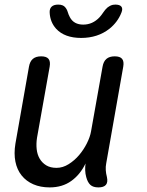

<svg xmlns="http://www.w3.org/2000/svg" viewBox="-20 -805 640 835"><path d="M408 10Q385 10 373 -1Q361 -12 355 -35Q351 -49 350.5 -64.5Q350 -80 352 -94Q329 -46 290 -18Q251 10 196 10Q156 10 125 -3.5Q94 -17 74 -42Q54 -67 47 -102Q40 -137 47 -180L106 -515Q110 -538 123 -549Q136 -560 159 -560Q182 -560 191 -549Q200 -538 196 -515L141 -206Q137 -180 139.5 -156.5Q142 -133 152.5 -115Q163 -97 181 -86Q199 -75 226 -75Q253 -75 278.5 -91Q304 -107 324 -130.5Q344 -154 358 -182Q372 -210 376 -234L426 -515Q430 -538 443 -549Q456 -560 479 -560Q502 -560 511 -549Q520 -538 516 -515L442 -95Q439 -80 440 -65Q441 -50 445 -35Q450 -12 440.5 -1Q431 10 408 10ZM196 -750Q195 -767 204.5 -776Q214 -785 233 -785Q244 -785 251.5 -782Q259 -779 263 -774Q271 -765 274.5 -753Q278 -741 284 -730Q301 -698 342 -698Q383 -698 413 -730Q422 -740 429.5 -751.5Q437 -763 447 -772Q455 -778 462.5 -781.5Q470 -785 482 -785Q501 -785 508 -776Q515 -767 508 -750Q492 -709 456 -680Q405 -640 333 -640Q261 -640 224 -680Q198 -709 196 -750Z"/></svg>

Font: Maple Mono
Style: Italic
Weight: 400
Italic angle: -10°
Monospace: yes
Designer: subframe7536
Version: Version 7.300